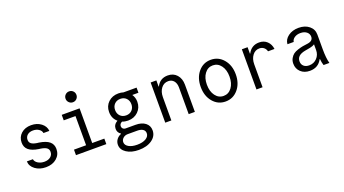

<svg xmlns="http://www.w3.org/2000/svg" viewBox="-69 -1501 4339 2425"><g transform="rotate(-20 2100.0 -288.5)"><path d="M98 -138H179Q184 -104 220.5 -81Q257 -58 307 -58Q358 -58 389.5 -83.5Q421 -109 421 -151Q421 -184 397 -202.5Q373 -221 317 -230L293 -233Q203 -247 160 -283.5Q117 -320 117 -383Q117 -457 169 -503.5Q221 -550 303 -550Q382 -550 437 -508Q492 -466 497 -403H418Q413 -436 380.5 -457.5Q348 -479 303 -479Q256 -479 227.5 -454.5Q199 -430 199 -390Q199 -357 222.5 -338.5Q246 -320 298 -312L323 -309Q415 -295 459 -258.5Q503 -222 503 -159Q503 -83 447 -34.5Q391 14 302 14Q217 14 158.5 -29.5Q100 -73 98 -138Z M708 0V-74H871V-466H713V-540H953V-74H1116V0ZM828 -714Q828 -745 849.5 -766Q871 -787 901 -787Q932 -787 953 -766Q974 -745 974 -714Q974 -684 953 -662.5Q932 -641 901 -641Q871 -641 849.5 -662.5Q828 -684 828 -714Z M1477 -255Q1525 -255 1555.5 -286Q1586 -317 1586 -366Q1586 -415 1555.5 -446Q1525 -477 1477 -477Q1428 -477 1397.5 -446Q1367 -415 1367 -366Q1367 -317 1397.5 -286Q1428 -255 1477 -255ZM1541 -26H1413Q1376 -26 1350.5 -3.5Q1325 19 1325 51Q1325 91 1368 116Q1411 141 1482 141Q1555 141 1599 114.5Q1643 88 1643 45Q1643 11 1616 -7.5Q1589 -26 1541 -26ZM1477 -185Q1436 -185 1400 -199Q1364 -183 1364 -149Q1364 -129 1377.5 -116Q1391 -103 1411 -103H1546Q1628 -103 1676.5 -65.5Q1725 -28 1725 36Q1725 113 1656.5 161.5Q1588 210 1479 210Q1379 210 1314.5 167.5Q1250 125 1250 59Q1250 20 1272.5 -11Q1295 -42 1334 -58V-63Q1292 -90 1292 -140Q1292 -198 1349 -230Q1287 -282 1287 -369Q1287 -448 1340.5 -499Q1394 -550 1477 -550Q1513 -550 1543 -540H1719V-471H1637V-470Q1667 -426 1667 -369Q1667 -290 1613 -237.5Q1559 -185 1477 -185Z M1990 0H1908V-540H1985V-457H1989Q2035 -550 2140 -550Q2215 -550 2260.5 -499Q2306 -448 2306 -365V0H2223V-358Q2223 -414 2195.5 -447Q2168 -480 2121 -480Q2063 -480 2026.5 -433Q1990 -386 1990 -312Z M2887 -69Q2820 10 2718 10Q2616 10 2549.5 -69Q2483 -148 2483 -270Q2483 -392 2549.5 -471Q2616 -550 2718 -550Q2820 -550 2887 -471Q2954 -392 2954 -270Q2954 -148 2887 -69ZM2608.5 -122Q2651 -65 2718 -65Q2785 -65 2827.5 -122Q2870 -179 2870 -270Q2870 -361 2827.5 -418Q2785 -475 2718 -475Q2651 -475 2608.5 -418Q2566 -361 2566 -270Q2566 -179 2608.5 -122Z M3216 -307V0H3134V-540H3211V-453H3215Q3263 -547 3367 -547Q3431 -547 3473 -507.5Q3515 -468 3523 -403H3436Q3428 -436 3403.5 -455.5Q3379 -475 3344 -475Q3288 -475 3252 -428Q3216 -381 3216 -307Z M4012 -210V-287Q3989 -271 3949 -263Q3941 -261 3911.5 -256Q3882 -251 3878 -250Q3766 -229 3766 -147Q3766 -106 3793 -82Q3820 -58 3866 -58Q3928 -58 3970 -102Q4012 -146 4012 -210ZM4114 0H4036Q4023 -37 4019 -86H4014Q3964 10 3851 10Q3776 10 3729 -34Q3682 -78 3682 -146Q3682 -186 3699.5 -217Q3717 -248 3740.5 -265.5Q3764 -283 3803 -295.5Q3842 -308 3870 -313Q3898 -318 3940 -323Q4012 -334 4012 -390Q4012 -430 3980.5 -455Q3949 -480 3898 -480Q3851 -480 3818.5 -458.5Q3786 -437 3781 -403H3697Q3701 -466 3758 -508Q3815 -550 3898 -550Q3984 -550 4039 -505Q4094 -460 4094 -389V-193Q4094 -71 4114 0Z"/></g></svg>

Font: CommitMono
Style: 450Regular
Weight: 450
Designer: Eigil Nikolajsen
Foundry: Eigil Nikolajsen
Version: Version 1.002